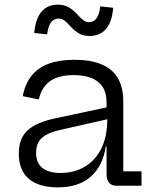

<svg xmlns="http://www.w3.org/2000/svg" viewBox="-20 -800 664 827"><path d="M481 0Q460.5 0 449.8 -13Q439 -26 439 -49.5V-209.5L445.5 -226L442 -286.5L439 -318V-358.5Q439 -399.5 422.2 -425.5Q405.5 -451.5 374 -464Q342.5 -476.5 298 -476.5Q231.5 -476.5 195.2 -450.2Q159 -424 147 -371.5L78 -386Q88 -438.5 115.5 -473.2Q143 -508 188.8 -525.2Q234.5 -542.5 300.5 -542.5Q369.5 -542.5 416.2 -523.2Q463 -504 487 -464.5Q511 -425 511 -362.5V-62H589.5V0ZM230 7Q147 7 104 -29.8Q61 -66.5 61 -138Q61 -204 99 -238.8Q137 -273.5 221 -291L460.5 -342V-290.5L233 -239Q184 -227.5 159.8 -205.2Q135.5 -183 135.5 -142.5Q135.5 -98.5 162.5 -76.8Q189.5 -55 241.5 -55Q299 -55 344.5 -81.5Q390 -108 416 -159.5Q442 -211 442 -286.5L461 -168.5H435.5Q423 -85 370.8 -39Q318.5 7 230 7ZM412 -772.5 467.5 -766.5Q462.5 -705.5 436.5 -675.2Q410.5 -645 365.5 -645Q339.5 -645 320.5 -655.8Q301.5 -666.5 281 -689Q265.5 -706.5 255.2 -713.2Q245 -720 232.5 -720Q212 -720 199.8 -703.8Q187.5 -687.5 183 -652L127.5 -658Q133 -719 158.8 -749.5Q184.5 -780 229.5 -780Q255 -780 274.8 -769.2Q294.5 -758.5 315.5 -735Q331.5 -717.5 341.8 -711Q352 -704.5 363.5 -704.5Q383.5 -704.5 395.8 -721.2Q408 -738 412 -772.5Z"/></svg>

Font: Hepta Slab
Style: Regular
Weight: 400
Designer: Michael LaGattuta
Foundry: Michael LaGattuta
Version: Version 1.100